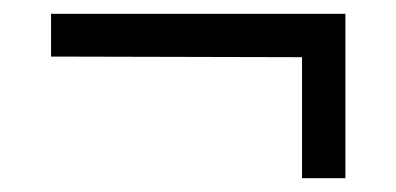

<svg xmlns="http://www.w3.org/2000/svg" viewBox="-20 -401 576 279"><path d="M54.2 -380.9H481.9V-142.1H418.9V-317.9L54.2 -318.8Z"/></svg>

Font: Halibut Exp
Style: Regular
Weight: 400
Width: 7
Designer: Matteo Maggi
Foundry: Collletttivo
Version: Version 3.080 | FøM Fix